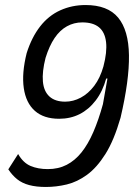

<svg xmlns="http://www.w3.org/2000/svg" viewBox="-20 -734 538 763"><path d="M162 9Q124 9 96 1.5Q68 -6 48.5 -21.5Q29 -37 13 -61L52 -122Q72 -87 101.5 -74.5Q131 -62 170 -62Q212 -62 245 -79Q278 -96 304 -128.5Q330 -161 351 -209.5Q372 -258 389 -320L407 -422H402Q388 -371 360.5 -335Q333 -299 296.5 -280.5Q260 -262 215 -262Q154 -262 118.5 -293.5Q83 -325 74.5 -384Q66 -443 86 -523Q106 -586 139.5 -629Q173 -672 219.5 -693Q266 -714 320 -714Q408 -714 449.5 -664Q491 -614 492.5 -514.5Q494 -415 459 -266Q433 -176 399 -122Q365 -68 326 -39.5Q287 -11 245.5 -1Q204 9 162 9ZM239 -330Q271 -330 301 -346Q331 -362 354.5 -393Q378 -424 391 -470Q406 -527 401.5 -566.5Q397 -606 373.5 -625.5Q350 -645 307 -645Q274 -645 246 -629.5Q218 -614 197 -583Q176 -552 161 -504Q147 -449 150.5 -410Q154 -371 176.5 -350.5Q199 -330 239 -330Z"/></svg>

Font: Nunito Sans 7pt Condensed
Style: Italic
Weight: 400
Width: 3
Italic angle: -9°
Designer: Vernon Adams
Foundry: Vernon Adams
Version: Version 3.101;gftools[0.9.27]